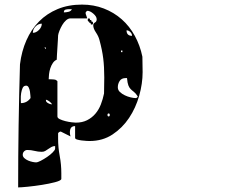

<svg xmlns="http://www.w3.org/2000/svg" viewBox="-20 -587 1040 836"><path d="M247 193Q244 200 219 206.5Q194 213 162.5 218Q131 223 101 226Q71 229 59 229Q59 94 61 -39Q63 -172 67 -307Q74 -364 95 -411.5Q116 -459 150 -493.5Q184 -528 231 -547.5Q278 -567 337 -567Q388 -567 432 -550Q476 -533 510 -503Q544 -473 567 -431Q590 -389 600 -340L601 -273Q601 -223 586 -170Q571 -117 542 -73.5Q513 -30 470 -1.5Q427 27 370 27Q367 27 356.5 26.5Q346 26 335 24.5Q324 23 315.5 20.5Q307 18 307 13V-38Q290 -38 286 -24Q282 -10 287 7L247 -13Q246 -14 243 -14Q240 -14 240 -13Q236 -12 233 -7V17Q233 55 240 92Q247 129 247 167ZM280 -547Q272 -547 265 -545Q258 -543 258 -533Q267 -533 278 -535.5Q289 -538 293 -547ZM230 -80Q230 -73 240.5 -68Q251 -63 265 -59.5Q279 -56 292 -54.5Q305 -53 310 -53Q338 -53 359 -63.5Q380 -74 395 -91.5Q410 -109 419 -132Q428 -155 433 -180L434 -250Q434 -296 429.5 -332.5Q425 -369 413 -413Q409 -429 397.5 -446Q386 -463 386 -477Q386 -485 393.5 -489Q401 -493 401 -503Q401 -515 386.5 -527.5Q372 -540 360 -540Q359 -540 356.5 -537.5Q354 -535 353 -533V-527L360 -507H287Q277 -507 267.5 -498.5Q258 -490 251 -478Q244 -466 239 -453.5Q234 -441 233 -433Q233 -427 232 -412Q231 -397 230 -380Q229 -363 228 -348Q227 -333 227 -327Q217 -323 210 -312.5Q203 -302 199 -289.5Q195 -277 193.5 -264Q192 -251 192 -242Q195 -242 206 -241.5Q217 -241 220 -240Q222 -240 226 -237Q230 -234 230 -233ZM373 -500Q380 -500 378 -493H380Q385 -493 385 -486.5Q385 -480 380 -480Q373 -480 375 -487H373Q368 -487 368 -493H367Q362 -493 362 -500Q362 -507 367 -507Q372 -507 372 -500ZM162 -484Q147 -484 135 -472Q123 -460 123 -444Q137 -444 149.5 -456.5Q162 -469 162 -484ZM555 -431Q555 -440 547.5 -447.5Q540 -455 531 -455Q531 -431 555 -431ZM180 -380H173L180 -373ZM513 -367H507V-360H513ZM573 -160Q578 -162 580 -167Q571 -181 563 -187Q555 -193 549 -199Q543 -205 539 -215Q535 -225 533 -247H527Q509 -247 501 -234.5Q493 -222 493 -207Q493 -195 502 -186.5Q511 -178 523.5 -172Q536 -166 549 -163Q562 -160 570 -160ZM113 -160Q113 -161 112.5 -169.5Q112 -178 110.5 -188Q109 -198 105 -206Q101 -214 94 -214Q83 -214 78.5 -204Q74 -194 72 -181Q70 -168 70.5 -155.5Q71 -143 71 -138Q97 -138 113 -160ZM207 -133Q202 -140 195 -145.5Q188 -151 180 -153V-150Q180 -143 189 -138Q198 -133 203 -133ZM453 -80Q458 -80 458 -86.5Q458 -93 453 -93Q448 -93 448 -86.5Q448 -80 453 -80ZM220 49Q211 49 204 53Q197 57 190.5 61.5Q184 66 177.5 70Q171 74 162 74Q146 74 130.5 70Q115 66 99 66Q91 66 85 72Q79 78 79 87Q79 95 86 101.5Q93 108 102.5 112Q112 116 121.5 118Q131 120 137 120Q144 120 157.5 113Q171 106 185 96.5Q199 87 209.5 76.5Q220 66 220 60Z"/></svg>

Font: Genkaimincho
Style: Regular
Weight: 800
Designer: Dr. Ken Lunde (project architect, glyph set definition & overall production); Masataka HATTORI \u670D \u90E8 \u6B63 \u8C
Foundry: Adobe Systems Incorporated
Version: Version 1.00